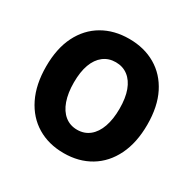

<svg xmlns="http://www.w3.org/2000/svg" viewBox="-150 -817 988 983"><g transform="rotate(30 344.0 -325.5)"><path d="M344 12Q255 12 187.5 -28.5Q120 -69 82.5 -145.5Q45 -222 45 -328Q45 -435 82.5 -509.5Q120 -584 187.5 -623.5Q255 -663 344 -663Q433 -663 500.5 -623.5Q568 -584 605.5 -509.5Q643 -435 643 -328Q643 -222 605.5 -145.5Q568 -69 500.5 -28.5Q433 12 344 12ZM344 -126Q386 -126 416.5 -150.5Q447 -175 463 -220.5Q479 -266 479 -328Q479 -391 463 -434.5Q447 -478 416.5 -501.5Q386 -525 344 -525Q302 -525 271.5 -501.5Q241 -478 225 -434.5Q209 -391 209 -328Q209 -266 225 -220.5Q241 -175 271.5 -150.5Q302 -126 344 -126Z"/></g></svg>

Font: Source Sans 3 ExtraBold
Style: Regular
Weight: 800
Designer: Paul D. Hunt
Foundry: Adobe
Version: Version 3.052;hotconv 1.1.0;makeotfexe 2.6.0